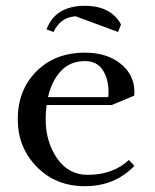

<svg xmlns="http://www.w3.org/2000/svg" viewBox="-20 -633 534 660"><path d="M41 -223Q41 -323 105 -387.5Q169 -452 272 -452Q347 -452 394.5 -414Q442 -376 442 -317Q442 -308 441 -304L364 -272H140Q137 -248 137 -223Q137 -146 176 -89Q215 -32 282 -32Q368 -32 423 -83L442 -63Q375 7 272 7Q171 7 106 -60Q41 -127 41 -223ZM140 -532Q170 -613 272 -613Q361 -613 396 -549L386 -523L240 -577Q188 -574 164 -523ZM145 -299H352Q353 -305 353 -317Q353 -362 333 -392.5Q313 -423 272 -423Q222 -423 190 -389.5Q158 -356 145 -299Z"/></svg>

Font: Dihjauti
Style: Bold
Weight: 700
Designer: T. Christopher White
Version: Version 3.0.0